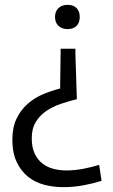

<svg xmlns="http://www.w3.org/2000/svg" viewBox="-20 -566 466 792"><path d="M291 -346 297 -157Q265 -149 232 -138Q199 -127 172 -109Q145 -91 128 -63.5Q111 -36 111 4Q111 42 123 67.5Q135 93 155 108.5Q175 124 200.5 130.5Q226 137 253 137Q288 137 322.5 130.5Q357 124 389 114L399 180Q364 191 323.5 198.5Q283 206 241 206Q200 206 162 196Q124 186 95 162.5Q66 139 48.5 101.5Q31 64 31 10Q31 -41 48.5 -77Q66 -113 94.5 -138Q123 -163 158 -177.5Q193 -192 228 -201L230 -346V-365H291ZM259 -546Q283 -546 296 -532.5Q309 -519 309 -496Q309 -473 296 -459.5Q283 -446 259 -446Q235 -446 221 -459.5Q207 -473 207 -496Q207 -519 221 -532.5Q235 -546 259 -546Z"/></svg>

Font: Encode Sans Narrow
Style: Regular
Weight: 400
Designer: Pablo Impallari, Andres Torresi
Foundry: Pablo Impallari, Andres Torresi
Version: Version 1.000; ttfautohint (v1.00) -l 8 -r 50 -G 200 -x 14 -